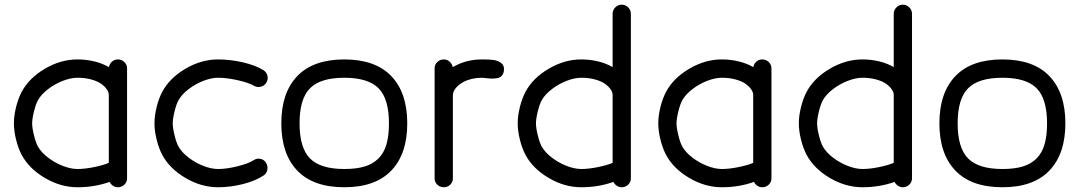

<svg xmlns="http://www.w3.org/2000/svg" viewBox="-20 -789 4547 809"><path d="M71.5 -402.3Q102.5 -460.2 169.2 -499.4Q235.8 -538.6 306.6 -538.6Q343.5 -538.6 378.3 -530Q413.1 -521.5 439 -506.1Q441.7 -520.5 452.1 -529.5Q462.6 -538.6 476.8 -538.6Q492.7 -538.6 504 -527.6Q515.4 -516.6 515.4 -501.5V-79.8V-76.9V-36.9Q515.4 -21.7 504 -10.9Q492.7 0 476.8 0Q465.3 0 455.9 -6.5Q446.5 -12.9 441.9 -22.5Q378.4 0 306.6 0Q235.8 0 169.2 -39.2Q102.5 -78.4 71.5 -136.2Q56.9 -163.8 47.7 -200.7Q38.6 -237.5 38.6 -269.3Q38.6 -301 47.7 -337.9Q56.9 -374.8 71.5 -402.3ZM139.9 -171.4Q153.8 -146.7 182.9 -124.6Q211.9 -102.5 245.4 -89.7Q278.8 -76.9 306.6 -76.9Q336.7 -76.9 375.5 -84.7Q414.3 -92.5 438.5 -102.8V-388.9Q438.5 -400.4 429.9 -412.8Q421.4 -425.3 405.6 -436.3Q389.9 -447.3 363.9 -454.3Q337.9 -461.4 306.6 -461.4Q278.8 -461.4 245.4 -448.6Q211.9 -435.8 182.9 -413.7Q153.8 -391.6 139.9 -366.9Q130.9 -350.6 123.2 -319.6Q115.5 -288.6 115.5 -269.3Q115.5 -249.8 123.2 -218.8Q130.9 -187.7 139.9 -171.4Z M1047.9 -113.5Q1061 -122.6 1076.2 -120Q1091.3 -117.4 1100.1 -104.5Q1109.1 -91.1 1106.6 -74.7Q1104 -58.3 1090.8 -49.6Q1057.1 -27.1 1004 -13.5Q950.9 0 898.9 0Q828.1 0 761.5 -39.2Q694.8 -78.4 663.8 -136.2Q649.2 -163.8 640 -200.7Q630.9 -237.5 630.9 -269.3Q630.9 -301 640 -337.9Q649.2 -374.8 663.8 -402.3Q694.8 -460.2 761.5 -499.4Q828.1 -538.6 898.9 -538.6Q950.4 -538.6 1003.2 -526.4Q1055.9 -514.2 1089.4 -493.7Q1103 -485.4 1106.8 -470Q1110.6 -454.6 1102.3 -440.9Q1094 -427.2 1078.5 -423.5Q1063 -419.7 1049.3 -428Q1029.8 -439.9 983 -450.7Q936.3 -461.4 898.9 -461.4Q871.1 -461.4 837.6 -448.6Q804.2 -435.8 775.1 -413.7Q746.1 -391.6 732.2 -366.9Q723.1 -350.6 715.5 -319.6Q707.8 -288.6 707.8 -269.3Q707.8 -249.8 715.5 -218.8Q723.1 -187.7 732.2 -171.4Q746.1 -146.7 775.1 -124.6Q804.2 -102.5 837.6 -89.7Q871.1 -76.9 898.9 -76.9Q935.5 -76.9 981.8 -88.6Q1028.1 -100.3 1047.9 -113.5Z M1430.7 -76.9Q1481.2 -76.9 1516.2 -87.4Q1551.3 -97.9 1574.5 -121.1Q1597.7 -144.3 1608.3 -180.5Q1618.9 -216.8 1618.9 -269.3Q1618.9 -372.8 1575 -417.1Q1531 -461.4 1430.7 -461.4Q1330.3 -461.4 1286.3 -417.1Q1242.2 -372.8 1242.2 -269.3Q1242.2 -165.8 1286.3 -121.3Q1330.3 -76.9 1430.7 -76.9ZM1628.8 -70.3Q1561.5 0 1430.7 0Q1299.8 0 1232.5 -70.3Q1165.3 -140.6 1165.3 -269.3Q1165.3 -397.9 1232.5 -468.3Q1299.8 -538.6 1430.7 -538.6Q1561.5 -538.6 1628.8 -468.3Q1696 -397.9 1696 -269.3Q1696 -140.6 1628.8 -70.3Z M1811.3 -501.5Q1811.3 -516.6 1822.6 -527.6Q1834 -538.6 1849.9 -538.6Q1864 -538.6 1874.5 -529.2Q1885 -519.8 1887.7 -506.1Q1942.9 -538.6 2011.2 -538.6Q2043.5 -538.6 2057.6 -536.6Q2066.9 -535.4 2074.8 -532.6Q2082.8 -529.8 2090.2 -524.7Q2097.7 -519.5 2101.2 -510.9Q2104.7 -502.2 2103.3 -491Q2101.3 -477.3 2093.8 -469.4Q2086.2 -461.4 2074.3 -459.6Q2062.5 -457.8 2052.2 -457.9Q2042 -458 2028.9 -459.7Q2015.9 -461.4 2011.2 -461.4Q1988.5 -461.4 1968.3 -456.7Q1948 -451.9 1933.7 -444.2Q1919.4 -436.5 1908.9 -426.9Q1898.4 -417.2 1893.3 -407.3Q1888.2 -397.5 1888.2 -388.2V-36.6Q1888.2 -21.5 1876.8 -10.7Q1865.5 0 1849.9 0Q1834 0 1822.6 -10.9Q1811.3 -21.7 1811.3 -36.9Z M2194.3 -402.3Q2225.3 -460.2 2292 -499.4Q2358.6 -538.6 2429.4 -538.6Q2466.1 -538.6 2500.6 -530.2Q2535.2 -521.7 2561.3 -506.3V-730.7Q2561.3 -746.6 2572.6 -757.9Q2584 -769.3 2599.6 -769.3Q2615.5 -769.3 2626.8 -757.9Q2638.2 -746.6 2638.2 -730.7V-80.8V-77.6V-37.4Q2638.2 -22 2626.8 -11Q2615.5 0 2599.6 0Q2588.1 0 2578.7 -6.5Q2569.3 -12.9 2564.7 -22.5Q2501.2 0 2429.4 0Q2358.6 0 2292 -39.2Q2225.3 -78.4 2194.3 -136.2Q2179.7 -163.8 2170.5 -200.7Q2161.4 -237.5 2161.4 -269.3Q2161.4 -301 2170.5 -337.9Q2179.7 -374.8 2194.3 -402.3ZM2262.7 -171.4Q2276.6 -146.7 2305.7 -124.6Q2334.7 -102.5 2368.2 -89.7Q2401.6 -76.9 2429.4 -76.9Q2459.5 -76.9 2498.3 -84.7Q2537.1 -92.5 2561.3 -102.8V-388.9Q2561.3 -400.4 2552.7 -412.8Q2544.2 -425.3 2528.4 -436.3Q2512.7 -447.3 2486.7 -454.3Q2460.7 -461.4 2429.4 -461.4Q2401.6 -461.4 2368.2 -448.6Q2334.7 -435.8 2305.7 -413.7Q2276.6 -391.6 2262.7 -366.9Q2253.7 -350.6 2246 -319.6Q2238.3 -288.6 2238.3 -269.3Q2238.3 -249.8 2246 -218.8Q2253.7 -187.7 2262.7 -171.4Z M2786.6 -402.3Q2817.6 -460.2 2884.3 -499.4Q2950.9 -538.6 3021.7 -538.6Q3058.6 -538.6 3093.4 -530Q3128.2 -521.5 3154.1 -506.1Q3156.7 -520.5 3167.2 -529.5Q3177.7 -538.6 3191.9 -538.6Q3207.8 -538.6 3219.1 -527.6Q3230.5 -516.6 3230.5 -501.5V-79.8V-76.9V-36.9Q3230.5 -21.7 3219.1 -10.9Q3207.8 0 3191.9 0Q3180.4 0 3171 -6.5Q3161.6 -12.9 3157 -22.5Q3093.5 0 3021.7 0Q2950.9 0 2884.3 -39.2Q2817.6 -78.4 2786.6 -136.2Q2772 -163.8 2762.8 -200.7Q2753.7 -237.5 2753.7 -269.3Q2753.7 -301 2762.8 -337.9Q2772 -374.8 2786.6 -402.3ZM2855 -171.4Q2868.9 -146.7 2897.9 -124.6Q2927 -102.5 2960.4 -89.7Q2993.9 -76.9 3021.7 -76.9Q3051.8 -76.9 3090.6 -84.7Q3129.4 -92.5 3153.6 -102.8V-388.9Q3153.6 -400.4 3145 -412.8Q3136.5 -425.3 3120.7 -436.3Q3105 -447.3 3079 -454.3Q3053 -461.4 3021.7 -461.4Q2993.9 -461.4 2960.4 -448.6Q2927 -435.8 2897.9 -413.7Q2868.9 -391.6 2855 -366.9Q2845.9 -350.6 2838.3 -319.6Q2830.6 -288.6 2830.6 -269.3Q2830.6 -249.8 2838.3 -218.8Q2845.9 -187.7 2855 -171.4Z M3378.9 -402.3Q3409.9 -460.2 3476.6 -499.4Q3543.2 -538.6 3614 -538.6Q3650.6 -538.6 3685.2 -530.2Q3719.7 -521.7 3745.8 -506.3V-730.7Q3745.8 -746.6 3757.2 -757.9Q3768.6 -769.3 3784.2 -769.3Q3800 -769.3 3811.4 -757.9Q3822.8 -746.6 3822.8 -730.7V-80.8V-77.6V-37.4Q3822.8 -22 3811.4 -11Q3800 0 3784.2 0Q3772.7 0 3763.3 -6.5Q3753.9 -12.9 3749.3 -22.5Q3685.8 0 3614 0Q3543.2 0 3476.6 -39.2Q3409.9 -78.4 3378.9 -136.2Q3364.3 -163.8 3355.1 -200.7Q3345.9 -237.5 3345.9 -269.3Q3345.9 -301 3355.1 -337.9Q3364.3 -374.8 3378.9 -402.3ZM3447.3 -171.4Q3461.2 -146.7 3490.2 -124.6Q3519.3 -102.5 3552.7 -89.7Q3586.2 -76.9 3614 -76.9Q3644 -76.9 3682.9 -84.7Q3721.7 -92.5 3745.8 -102.8V-388.9Q3745.8 -400.4 3737.3 -412.8Q3728.8 -425.3 3713 -436.3Q3697.3 -447.3 3671.3 -454.3Q3645.3 -461.4 3614 -461.4Q3586.2 -461.4 3552.7 -448.6Q3519.3 -435.8 3490.2 -413.7Q3461.2 -391.6 3447.3 -366.9Q3438.2 -350.6 3430.5 -319.6Q3422.9 -288.6 3422.9 -269.3Q3422.9 -249.8 3430.5 -218.8Q3438.2 -187.7 3447.3 -171.4Z M4203.6 -76.9Q4254.2 -76.9 4289.2 -87.4Q4324.2 -97.9 4347.4 -121.1Q4370.6 -144.3 4381.2 -180.5Q4391.8 -216.8 4391.8 -269.3Q4391.8 -372.8 4347.9 -417.1Q4304 -461.4 4203.6 -461.4Q4103.3 -461.4 4059.2 -417.1Q4015.1 -372.8 4015.1 -269.3Q4015.1 -165.8 4059.2 -121.3Q4103.3 -76.9 4203.6 -76.9ZM4401.7 -70.3Q4334.5 0 4203.6 0Q4072.8 0 4005.5 -70.3Q3938.2 -140.6 3938.2 -269.3Q3938.2 -397.9 4005.5 -468.3Q4072.8 -538.6 4203.6 -538.6Q4334.5 -538.6 4401.7 -468.3Q4469 -397.9 4469 -269.3Q4469 -140.6 4401.7 -70.3Z"/></svg>

Font: Tecnico
Style: Grueso
Weight: 700
Version: Version 1.3